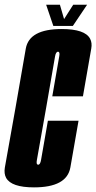

<svg xmlns="http://www.w3.org/2000/svg" viewBox="-48 -806 416 830"><path d="M99 4Q1.5 4 -21.5 -37Q-31.5 -55.5 -27 -82Q-11.5 -168.5 19 -340Q48.5 -511.5 63.5 -596Q78.5 -680.5 218.5 -680.5Q319.5 -680.5 341.5 -638.5Q351 -620.5 346.5 -596Q331.5 -511.5 310.5 -389.5H178Q204.5 -542 208 -562Q211 -578 206 -581.5Q204.5 -582.5 203 -582.5Q193.5 -582.5 190 -562.2Q186.5 -542 151.5 -340Q115 -135.5 111.5 -114.5Q108.5 -98 113.5 -95Q115 -94 117 -94Q126 -94 129.5 -114.8Q133 -135.5 159 -284H291.5Q271.5 -168.5 256.2 -82.2Q241 4 99 4ZM182.5 -694 151.5 -785.5H211L229 -723.5L268.5 -785.5H328.5L267 -694Z"/></svg>

Font: Anybody UltraCondensed Regular
Style: Bold Italic
Weight: 700
Width: 1
Italic angle: -10°
Designer: Tyler Finck
Foundry: Etcetera Type Company
Version: Version 1.010; ttfautohint (v1.8.3) -l 8 -r 50 -G 200 -x 14 